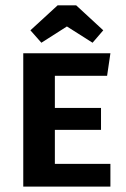

<svg xmlns="http://www.w3.org/2000/svg" viewBox="-20 -689 466 709"><path d="M182.6 -290.5H353V-209.5H182.6V-84H387.7V0H65.9V-492.2H387.7L375.5 -409.2H182.6ZM361.3 -577.1 321.8 -531.2 227.1 -591.3 132.8 -531.2 92.3 -577.1 192.9 -669.4H261.2Z"/></svg>

Font: Amiri Typewriter
Style: Bold
Weight: 700
Monospace: yes
Designer: Khaled Hosny
Version: Version 1.1